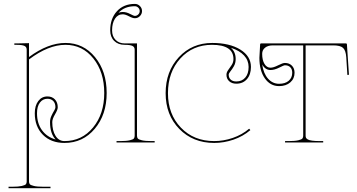

<svg xmlns="http://www.w3.org/2000/svg" viewBox="-20 -748 1872 1008"><path d="M272 -15.6Q242.7 -46.4 242.7 -106.9Q242.7 -124 249.8 -139.4Q256.8 -154.8 263.9 -166.3Q271 -177.7 271 -184.6Q271 -205.6 259.8 -217.5Q248.5 -229.5 229 -229.5Q204.6 -229.5 189.5 -209.5Q174.3 -189.5 174.3 -153.3Q174.3 -100.6 200.2 -64.7Q226.1 -28.8 272 -15.6ZM55.2 -520H67.4L132.3 -521.5V-448.7Q232.4 -522.5 323.7 -522.5Q418 -522.5 479 -448Q540 -373.5 540 -259.8Q540 -146 477.5 -71.8Q415 2.4 318.4 2.4Q248 2.4 205.3 -40.3Q162.6 -83 162.6 -153.3Q162.6 -193.4 180.9 -217.5Q199.2 -241.7 229 -241.7Q253.4 -241.7 268.3 -226.1Q283.2 -210.4 283.2 -184.6Q283.2 -171.9 268.8 -147.7Q254.4 -123.5 254.4 -106.9Q254.4 -62 271.7 -34.7Q289.1 -7.3 318.4 -7.3Q409.7 -7.3 468.5 -78.6Q527.3 -149.9 527.3 -259.8Q527.3 -369.6 470 -441.2Q412.6 -512.7 323.7 -512.7Q233.9 -512.7 132.3 -436V205.1Q132.3 213.9 136.5 219Q140.6 224.1 158 228.3Q175.3 232.4 207.5 232.4H245.1V240.2H24.9V232.4H44.9Q77.1 232.4 94.5 228.3Q111.8 224.1 116 219Q120.1 213.9 120.1 205.1V-487.3Q120.1 -501.5 108.2 -507.1Q96.2 -512.7 67.4 -512.7H55.2Z M602.5 -681.2Q613.3 -685.1 624 -685.1Q643.6 -685.1 662.8 -674.8Q682.1 -664.6 688 -664.6Q698.2 -664.6 705.8 -672.1Q713.4 -679.7 713.4 -689.9Q713.4 -700.2 705.8 -707.8Q698.2 -715.3 688 -715.3Q633.8 -715.3 602.5 -681.2ZM699.2 -520V-35.2Q699.2 -26.4 703.4 -21Q707.5 -15.6 724.9 -11.5Q742.2 -7.3 774.4 -7.3H792V0H591.8V-7.3H611.8Q644 -7.3 661.4 -11.5Q678.7 -15.6 682.9 -21Q687 -26.4 687 -35.2V-487.3Q687 -501.5 675 -507.1Q663.1 -512.7 634.3 -512.7Q600.1 -512.7 579.3 -533.4Q558.6 -554.2 558.6 -588.4Q558.6 -650.9 594 -689.2Q629.4 -727.5 688 -727.5Q703.6 -727.5 714.6 -716.3Q725.6 -705.1 725.6 -689.9Q725.6 -674.8 714.6 -663.6Q703.6 -652.3 688 -652.3Q676.3 -652.3 657 -662.6Q637.7 -672.9 624 -672.9Q598.6 -672.9 583.5 -649.7Q568.4 -626.5 568.4 -588.4Q568.4 -557.6 586.7 -538.8Q605 -520 635.3 -520Z M1192.4 -497.1Q1217.3 -475.1 1217.3 -438Q1217.3 -417 1208 -400.6Q1198.7 -384.3 1189.7 -373.5Q1180.7 -362.8 1180.7 -355.5Q1180.7 -339.8 1191.2 -330.1Q1201.7 -320.3 1220.7 -320.3Q1250 -320.3 1267.6 -340.6Q1285.2 -360.8 1285.2 -396.5Q1285.2 -430.7 1261.5 -456.5Q1237.8 -482.4 1192.4 -497.1ZM1094.2 -522.5Q1185.5 -522.5 1241.5 -487.8Q1297.4 -453.1 1297.4 -396.5Q1297.4 -356.4 1276.4 -332.5Q1255.4 -308.6 1220.7 -308.6Q1197.8 -308.6 1183.3 -321.5Q1168.9 -334.5 1168.9 -355.5Q1168.9 -368.2 1178 -380.4Q1187 -392.6 1196.3 -406.7Q1205.6 -420.9 1205.6 -438Q1205.6 -512.7 1092.8 -512.7Q992.2 -512.7 927 -441.2Q861.8 -369.6 861.8 -258.8Q861.8 -148.4 929.7 -77.9Q997.6 -7.3 1104.5 -7.3Q1153.8 -7.3 1202.1 -23.9Q1250.5 -40.5 1288.1 -72.3L1294.4 -64.9Q1255.4 -31.7 1205.3 -14.6Q1155.3 2.4 1104.5 2.4Q993.2 2.4 921.4 -71Q849.6 -144.5 849.6 -258.8Q849.6 -373 918.9 -447.8Q988.3 -522.5 1094.2 -522.5Z M1356.4 -409.7Q1363.3 -361.8 1387.2 -335Q1411.1 -308.1 1445.3 -308.1Q1477.5 -308.1 1495.8 -324Q1514.2 -339.8 1514.2 -366.2Q1514.2 -384.8 1503.9 -395Q1493.7 -405.3 1475.6 -405.3Q1470.2 -405.3 1445.6 -392.8Q1420.9 -380.4 1399.9 -380.4Q1372.6 -380.4 1356.4 -409.7ZM1350.6 -520H1796.4Q1801.3 -520 1801.3 -515.6L1812 -355.5L1803.7 -354.5L1797.9 -447.3Q1795.4 -483.4 1781 -496.6Q1766.6 -509.8 1729.5 -509.8H1584.5V-35.2Q1584.5 -28.8 1586.7 -24.4Q1588.9 -20 1595.9 -15.9Q1603 -11.7 1618.9 -9.5Q1634.8 -7.3 1659.2 -7.3H1676.8V0H1476.6V-7.3H1496.6Q1528.8 -7.3 1546.1 -11.5Q1563.5 -15.6 1567.6 -21Q1571.8 -26.4 1571.8 -35.2V-509.8H1412.1Q1386.7 -509.8 1371.6 -497.6Q1356.4 -485.4 1356.4 -465.3Q1356.4 -432.6 1368.4 -412.6Q1380.4 -392.6 1399.9 -392.6Q1415.5 -392.6 1439.9 -405Q1464.4 -417.5 1475.6 -417.5Q1498.5 -417.5 1512.5 -403.3Q1526.4 -389.2 1526.4 -366.2Q1526.4 -335 1503.9 -315.4Q1481.4 -295.9 1445.3 -295.9Q1398.9 -295.9 1370.4 -336.7Q1341.8 -377.4 1341.8 -444.3Q1341.8 -454.6 1345.7 -515.6Q1345.7 -520 1350.6 -520Z"/></svg>

Font: ZnikomitNo24
Style: Thin
Weight: 300
Designer: gluk
Foundry: gluk
Version: Version 0.55